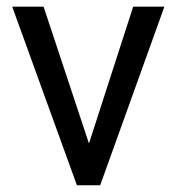

<svg xmlns="http://www.w3.org/2000/svg" viewBox="-20 -548 524 568"><path d="M108.9 -528.3 243.2 -123.5 374 -528.3H466.3L276.4 0H207.5L16.1 -528.3Z"/></svg>

Font: Vazirmatn RD
Style: Regular
Weight: 400
Designer: Saber Rastikerdar
Foundry: Saber Rastikerdar
Version: Version 32.102